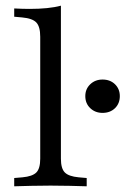

<svg xmlns="http://www.w3.org/2000/svg" viewBox="-20 -653 440 673"><path d="M157.3 -2.4Q119.4 -2.4 89.9 -1.6Q60.5 -0.8 29.8 0V-29L58.9 -31.5Q93.5 -34.7 107.3 -48.4Q121 -62.1 121 -96.8V-206.5H193.5V-96.8Q193.5 -62.1 207.3 -48.4Q221 -34.7 255.6 -31.5L283.9 -29V0Q254 -0.8 224.6 -1.6Q195.2 -2.4 157.3 -2.4ZM121 -206.5V-524.2Q121 -559.7 107.3 -574.2Q93.5 -588.7 57.3 -591.9L29.8 -594.4V-623.4Q45.2 -622.6 57.7 -622.2Q70.2 -621.8 83.9 -621.8Q116.9 -621.8 144.8 -624.6Q172.6 -627.4 193.5 -633.1V-623.4V-206.5ZM339.5 -257.3Q313.7 -257.3 296.4 -273.8Q279 -290.3 279 -316.1Q279 -341.1 296.4 -357.7Q313.7 -374.2 339.5 -374.2Q366.1 -374.2 383.1 -357.7Q400 -341.1 400 -316.1Q400 -290.3 383.1 -273.8Q366.1 -257.3 339.5 -257.3Z"/></svg>

Font: Playfair 5pt SemiExpanded Light Light
Style: Regular
Weight: 300
Version: Version 2.203